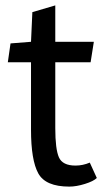

<svg xmlns="http://www.w3.org/2000/svg" viewBox="-20 -680 390 712"><path d="M185 -525H328L316 -449H185V-205Q185 -127 198.5 -96.5Q212 -66 260 -66Q287 -66 313 -77L339 -20Q327 -8 295 2Q263 12 237 12Q149 12 122 -37Q95 -86 95 -199V-449H9L19 -519L95 -525L100 -635L185 -660Z"/></svg>

Font: Magra
Style: Regular
Weight: 400
Designer: Viviana Monsalve
Foundry: Viviana Monsalve
Version: Version 1.001